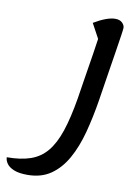

<svg xmlns="http://www.w3.org/2000/svg" viewBox="-226 -591 706 1017"><g transform="rotate(10 127.0 -82.5)"><path d="M-6 365Q-51 365 -78 354Q-105 343 -117 326Q-129 309 -129 292Q-55 292 -2.5 274Q50 256 85.5 213.5Q121 171 145 99.5Q169 28 187 -79Q196 -136 203 -181Q210 -226 216 -262Q222 -298 226.5 -328Q231 -358 235 -385Q239 -412 243 -438L249 -390L196 -488Q229 -508 258.5 -519Q288 -530 310 -530Q335 -530 348 -517Q361 -504 361 -490Q361 -483 356 -449Q351 -415 342.5 -361Q334 -307 323 -238Q312 -169 300 -91Q285 3 263 86Q241 169 206 231.5Q171 294 119.5 329.5Q68 365 -6 365Z"/></g></svg>

Font: Lemonada
Style: Regular
Weight: 400
Designer: Mohamed Gaber (Arabic), Eduardo Tunni (Latin)
Foundry: Kief Type Foundry
Version: Version 4.005